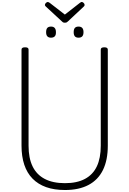

<svg xmlns="http://www.w3.org/2000/svg" viewBox="-20 -1897 1304 1936"><path d="M635 19Q527 19 445.5 -10Q364 -39 308.5 -95.5Q253 -152 225 -235.5Q197 -319 197 -429V-1397Q197 -1409 206 -1414.5Q215 -1420 233 -1420Q251 -1420 259.5 -1414.5Q268 -1409 268 -1397V-428Q268 -303 308.5 -219.5Q349 -136 431 -93Q513 -50 635 -50Q756 -50 836.5 -93Q917 -136 956.5 -219.5Q996 -303 996 -428V-1397Q996 -1409 1005 -1414.5Q1014 -1420 1032 -1420Q1067 -1420 1067 -1397V-429Q1067 -282 1018 -182.5Q969 -83 872.5 -32Q776 19 635 19ZM494 -1517Q470 -1517 457.5 -1530.5Q445 -1544 445 -1572Q445 -1602 457 -1615.5Q469 -1629 495 -1629Q519 -1629 531.5 -1615Q544 -1601 544 -1573Q545 -1544 532 -1530.5Q519 -1517 494 -1517ZM772 -1517Q747 -1517 735 -1530.5Q723 -1544 723 -1572Q723 -1602 735 -1615.5Q747 -1629 772 -1629Q797 -1629 809.5 -1615Q822 -1601 822 -1573Q822 -1544 809.5 -1530.5Q797 -1517 772 -1517ZM805 -1877Q814 -1877 823.5 -1867.5Q833 -1858 833 -1848Q833 -1846 832.5 -1842.5Q832 -1839 828 -1834L668 -1684Q662 -1678 655 -1673Q648 -1668 634 -1668Q620 -1668 613.5 -1673Q607 -1678 600 -1685L439 -1834Q434 -1839 433.5 -1842.5Q433 -1846 433 -1848Q433 -1858 443 -1867.5Q453 -1877 462 -1877Q467 -1877 472 -1874Q477 -1871 483 -1867L634 -1750L784 -1867Q790 -1871 794.5 -1874Q799 -1877 805 -1877Z"/></svg>

Font: Playwrite BE WAL Light
Style: Regular
Weight: 300
Version: Version 1.002